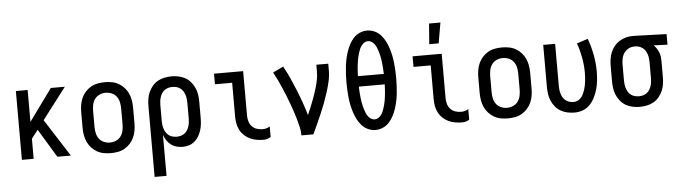

<svg xmlns="http://www.w3.org/2000/svg" viewBox="-54 -993 5109 1445"><g transform="rotate(-5 2500.0 -270.0)"><path d="M346 0 216 -215 167 -152V0H78V-520H167V-279L342 -520H448L267 -283L448 0Z M750 8Q723 8 696 3Q669 -2 645.5 -15.5Q622 -29 603.5 -49.5Q585 -70 574 -94.5Q563 -119 558.5 -146Q554 -173 554 -200V-320Q554 -347 558.5 -374Q563 -401 574 -425.5Q585 -450 603.5 -470.5Q622 -491 645.5 -504.5Q669 -518 696 -523Q723 -528 750 -528Q777 -528 804 -523Q831 -518 854.5 -504.5Q878 -491 896.5 -470.5Q915 -450 926 -425.5Q937 -401 941.5 -374Q946 -347 946 -320V-200Q946 -173 941.5 -146Q937 -119 926 -94.5Q915 -70 896.5 -49.5Q878 -29 854.5 -15.5Q831 -2 804 3Q777 8 750 8ZM750 -72Q774 -72 796 -81.5Q818 -91 832 -110Q846 -129 851 -152.5Q856 -176 856 -200V-320Q856 -344 851 -367.5Q846 -391 832 -410Q818 -429 796 -438.5Q774 -448 750 -448Q726 -448 704 -438.5Q682 -429 668 -410Q654 -391 649 -367.5Q644 -344 644 -320V-200Q644 -176 649 -152.5Q654 -129 668 -110Q682 -91 704 -81.5Q726 -72 750 -72Z M1062 215V-320Q1062 -347 1066 -373.5Q1070 -400 1081 -424.5Q1092 -449 1109.5 -470Q1127 -491 1150.5 -504Q1174 -517 1200.5 -522.5Q1227 -528 1254 -528Q1281 -528 1307.5 -522.5Q1334 -517 1357.5 -504Q1381 -491 1398.5 -470Q1416 -449 1427 -424.5Q1438 -400 1442 -373.5Q1446 -347 1446 -320V-200Q1446 -176 1443.5 -151.5Q1441 -127 1433.5 -103.5Q1426 -80 1413.5 -59Q1401 -38 1382 -22Q1363 -6 1339.5 1Q1316 8 1291 8Q1268 8 1245 1.5Q1222 -5 1204 -19Q1186 -33 1173 -52.5Q1160 -72 1152 -94V215ZM1254 -72Q1269 -72 1284.5 -76Q1300 -80 1312.5 -89Q1325 -98 1333.5 -111Q1342 -124 1347 -139Q1352 -154 1354 -169.5Q1356 -185 1356 -200V-320Q1356 -335 1354 -350.5Q1352 -366 1347 -381Q1342 -396 1333.5 -409Q1325 -422 1312.5 -431Q1300 -440 1284.5 -444Q1269 -448 1254 -448Q1239 -448 1223.5 -444Q1208 -440 1195.5 -431Q1183 -422 1174.5 -409Q1166 -396 1161 -381Q1156 -366 1154 -350.5Q1152 -335 1152 -320V-200Q1152 -185 1154 -169.5Q1156 -154 1161 -139Q1166 -124 1174.5 -111Q1183 -98 1195.5 -89Q1208 -80 1223.5 -76Q1239 -72 1254 -72Z M1903 8Q1877 8 1851 3.5Q1825 -1 1801.5 -12Q1778 -23 1758.5 -41Q1739 -59 1727 -82Q1715 -105 1710 -131Q1705 -157 1705 -184V-440H1575V-520H1795V-184Q1795 -161 1801.5 -139.5Q1808 -118 1823 -102Q1838 -86 1859.5 -79Q1881 -72 1903 -72Q1918 -72 1932 -76Q1946 -80 1958 -88V-8Q1946 0 1932 4Q1918 8 1903 8Z M2190 0Q2190 -33 2182.5 -64.5Q2175 -96 2166 -127.5Q2157 -159 2146.5 -190Q2136 -221 2124.5 -251.5Q2113 -282 2101 -312.5Q2089 -343 2076 -372.5Q2063 -402 2049 -431.5Q2035 -461 2019 -490L2098 -528Q2123 -483 2144 -436.5Q2165 -390 2184.5 -342Q2204 -294 2221 -246Q2238 -198 2252 -148Q2264 -174 2274.5 -200Q2285 -226 2295 -252Q2305 -278 2314 -304.5Q2323 -331 2330.5 -358Q2338 -385 2343 -412.5Q2348 -440 2348 -468V-520H2438V-468Q2438 -427 2428.5 -386Q2419 -345 2406.5 -305.5Q2394 -266 2379.5 -227.5Q2365 -189 2348.5 -151Q2332 -113 2315 -75Q2298 -37 2280 0Z M2750 8Q2721 8 2694 -4Q2667 -16 2647.5 -37.5Q2628 -59 2614.5 -85Q2601 -111 2592 -138.5Q2583 -166 2577 -194.5Q2571 -223 2568 -252Q2565 -281 2563.5 -309.5Q2562 -338 2562 -368Q2562 -397 2563.5 -425.5Q2565 -454 2568 -483Q2571 -512 2577 -540.5Q2583 -569 2592 -596.5Q2601 -624 2614.5 -650Q2628 -676 2647.5 -697.5Q2667 -719 2694 -731Q2721 -743 2750 -743Q2779 -743 2806 -731Q2833 -719 2852.5 -697.5Q2872 -676 2885.5 -650Q2899 -624 2908 -596.5Q2917 -569 2923 -540.5Q2929 -512 2932 -483Q2935 -454 2936.5 -425.5Q2938 -397 2938 -368Q2938 -338 2936.5 -309.5Q2935 -281 2932 -252Q2929 -223 2923 -194.5Q2917 -166 2908 -138.5Q2899 -111 2885.5 -85Q2872 -59 2852.5 -37.5Q2833 -16 2806 -4Q2779 8 2750 8ZM2848 -407Q2847 -422 2846.5 -437Q2846 -452 2844.5 -466.5Q2843 -481 2841.5 -495.5Q2840 -510 2837.5 -524.5Q2835 -539 2831.5 -553.5Q2828 -568 2823.5 -582Q2819 -596 2813.5 -609.5Q2808 -623 2799 -635Q2790 -647 2777.5 -655Q2765 -663 2750 -663Q2735 -663 2722.5 -655Q2710 -647 2701 -635Q2692 -623 2686.5 -609.5Q2681 -596 2676.5 -582Q2672 -568 2668.5 -553.5Q2665 -539 2662.5 -524.5Q2660 -510 2658.5 -495.5Q2657 -481 2655.5 -466.5Q2654 -452 2653.5 -437Q2653 -422 2652 -407ZM2750 -72Q2765 -72 2777.5 -80Q2790 -88 2799 -100Q2808 -112 2813.5 -125.5Q2819 -139 2823.5 -153Q2828 -167 2831.5 -181.5Q2835 -196 2837.5 -210.5Q2840 -225 2841.5 -239.5Q2843 -254 2844.5 -268.5Q2846 -283 2846.5 -298Q2847 -313 2848 -328H2652Q2653 -313 2653.5 -298Q2654 -283 2655.5 -268.5Q2657 -254 2658.5 -239.5Q2660 -225 2662.5 -210.5Q2665 -196 2668.5 -181.5Q2672 -167 2676.5 -153Q2681 -139 2686.5 -125.5Q2692 -112 2701 -100Q2710 -88 2722.5 -80Q2735 -72 2750 -72Z M3403 8Q3377 8 3351 3.5Q3325 -1 3301.5 -12Q3278 -23 3258.5 -41Q3239 -59 3227 -82Q3215 -105 3210 -131Q3205 -157 3205 -184V-440H3075V-520H3295V-184Q3295 -161 3301.5 -139.5Q3308 -118 3323 -102Q3338 -86 3359.5 -79Q3381 -72 3403 -72Q3418 -72 3432 -76Q3446 -80 3458 -88V-8Q3446 0 3432 4Q3418 8 3403 8ZM3208 -600 3220 -755H3306L3279 -600Z M3750 8Q3723 8 3696 3Q3669 -2 3645.5 -15.5Q3622 -29 3603.5 -49.5Q3585 -70 3574 -94.5Q3563 -119 3558.5 -146Q3554 -173 3554 -200V-320Q3554 -347 3558.5 -374Q3563 -401 3574 -425.5Q3585 -450 3603.5 -470.5Q3622 -491 3645.5 -504.5Q3669 -518 3696 -523Q3723 -528 3750 -528Q3777 -528 3804 -523Q3831 -518 3854.5 -504.5Q3878 -491 3896.5 -470.5Q3915 -450 3926 -425.5Q3937 -401 3941.5 -374Q3946 -347 3946 -320V-200Q3946 -173 3941.5 -146Q3937 -119 3926 -94.5Q3915 -70 3896.5 -49.5Q3878 -29 3854.5 -15.5Q3831 -2 3804 3Q3777 8 3750 8ZM3750 -72Q3774 -72 3796 -81.5Q3818 -91 3832 -110Q3846 -129 3851 -152.5Q3856 -176 3856 -200V-320Q3856 -344 3851 -367.5Q3846 -391 3832 -410Q3818 -429 3796 -438.5Q3774 -448 3750 -448Q3726 -448 3704 -438.5Q3682 -429 3668 -410Q3654 -391 3649 -367.5Q3644 -344 3644 -320V-200Q3644 -176 3649 -152.5Q3654 -129 3668 -110Q3682 -91 3704 -81.5Q3726 -72 3750 -72Z M4254 8Q4227 8 4200.5 2.5Q4174 -3 4150.5 -16Q4127 -29 4109.5 -50Q4092 -71 4081 -95.5Q4070 -120 4066 -146.5Q4062 -173 4062 -200V-520H4152V-200Q4152 -185 4154 -169.5Q4156 -154 4161 -139Q4166 -124 4174.5 -111Q4183 -98 4195.5 -89Q4208 -80 4223.5 -76Q4239 -72 4254 -72Q4270 -72 4285 -79.5Q4300 -87 4310 -99Q4320 -111 4327 -126Q4334 -141 4339 -156Q4344 -171 4347 -187Q4350 -203 4352 -219Q4354 -235 4355 -251Q4356 -267 4356 -283Q4356 -341 4345.5 -398Q4335 -455 4316 -509L4400 -536Q4422 -475 4434 -411.5Q4446 -348 4446 -284Q4446 -251 4442.5 -218.5Q4439 -186 4430.5 -154.5Q4422 -123 4407.5 -93.5Q4393 -64 4371 -40Q4349 -16 4318 -4Q4287 8 4254 8Z M4746 8Q4719 8 4692.5 2.5Q4666 -3 4642.5 -16Q4619 -29 4601.5 -50Q4584 -71 4573 -95.5Q4562 -120 4558 -146.5Q4554 -173 4554 -200V-320Q4554 -346 4558 -371.5Q4562 -397 4572 -421Q4582 -445 4598.5 -465.5Q4615 -486 4637 -499.5Q4659 -513 4684 -520.5Q4709 -528 4735 -528H4750L4994 -520V-440L4890 -444Q4902 -432 4911.5 -417.5Q4921 -403 4927.5 -387Q4934 -371 4936 -354Q4938 -337 4938 -320V-200Q4938 -173 4934 -146.5Q4930 -120 4919 -95.5Q4908 -71 4890.5 -50Q4873 -29 4849.5 -16Q4826 -3 4799.5 2.5Q4773 8 4746 8ZM4746 -72Q4761 -72 4776.5 -76Q4792 -80 4804.5 -89Q4817 -98 4825.5 -111Q4834 -124 4839 -139Q4844 -154 4846 -169.5Q4848 -185 4848 -200V-320Q4848 -342 4844 -363.5Q4840 -385 4829 -404Q4818 -423 4799 -434.5Q4780 -446 4758 -448H4743Q4720 -448 4699.5 -437Q4679 -426 4666 -407Q4653 -388 4648.5 -365.5Q4644 -343 4644 -320V-200Q4644 -185 4646 -169.5Q4648 -154 4653 -139Q4658 -124 4666.5 -111Q4675 -98 4687.5 -89Q4700 -80 4715.5 -76Q4731 -72 4746 -72Z"/></g></svg>

Font: Iosevka Custom Medium
Style: Regular
Weight: 500
Monospace: yes
Designer: Belleve Invis
Foundry: Belleve Invis
Version: Version 32.5.0; ttfautohint (v1.8.4)